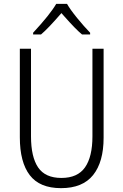

<svg xmlns="http://www.w3.org/2000/svg" viewBox="-20 -967 640 997"><path d="M83 -254V-714H141V-259Q141 -152 178 -97.5Q215 -43 299 -43Q383 -43 421.5 -98Q460 -153 460 -259V-714H518V-252Q518 -126 463.5 -58Q409 10 297 10Q186 10 134.5 -57.5Q83 -125 83 -254ZM152 -797Q240 -892 272 -947H328Q345 -917 380.5 -873.5Q416 -830 448 -797V-788H406Q374 -814 314 -882L299 -899Q229 -818 193 -788H152Z"/></svg>

Font: Noto Sans Mono UI Light
Style: Regular
Weight: 300
Monospace: yes
Designer: Monotype Design team
Foundry: Monotype Imaging Inc.
Version: Version 1.000